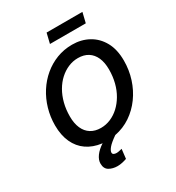

<svg xmlns="http://www.w3.org/2000/svg" viewBox="-247 -1021 1257 1374"><g transform="rotate(-30 382.0 -334.0)"><path d="M316 207Q277 207 247.5 190Q218 173 218 130Q218 100 240.5 69Q263 38 306 10Q304 11 303 11Q302 11 300 11Q230 2 179 -33Q128 -68 100.5 -128Q73 -188 73 -269Q73 -339 92 -404.5Q111 -470 146.5 -525.5Q182 -581 231 -622Q280 -663 339.5 -686Q399 -709 467 -709Q542 -709 602 -676Q662 -643 697 -580Q732 -517 732 -425Q732 -347 709 -275.5Q686 -204 643.5 -145.5Q601 -87 542.5 -47.5Q484 -8 412 6Q363 40 344 63Q325 86 325 101Q325 112 334 117Q343 122 357 122Q369 122 382 118.5Q395 115 402 114L393 192Q376 198 356 202.5Q336 207 316 207ZM350 -89Q392 -89 430.5 -105.5Q469 -122 501 -151.5Q533 -181 557.5 -222.5Q582 -264 595 -315Q608 -366 608 -423Q608 -481 590 -521.5Q572 -562 538 -583.5Q504 -605 455 -605Q413 -605 374.5 -588.5Q336 -572 303.5 -542.5Q271 -513 247 -471.5Q223 -430 210 -379.5Q197 -329 197 -271Q197 -214 215 -173Q233 -132 267.5 -110.5Q302 -89 350 -89ZM333 -792 353 -875H649L629 -792Z"/></g></svg>

Font: Ubuntu Sans SemiBold
Style: Italic
Weight: 600
Italic angle: -13.5°
Designer: Dalton Maag Ltd
Foundry: Dalton Maag Ltd
Version: Version 1.006